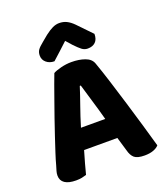

<svg xmlns="http://www.w3.org/2000/svg" viewBox="-152 -947 925 1063"><g transform="rotate(-20 310.0 -415.5)"><path d="M319 -737Q296 -716 272 -693.5Q248 -671 225 -651Q197 -651 178 -667Q159 -683 159 -708Q159 -728 168.5 -741.5Q178 -755 202 -774L237 -803Q263 -823 282.5 -832Q302 -841 321 -841Q345 -841 364.5 -831.5Q384 -822 404 -802L485 -718Q485 -686 468.5 -670Q452 -654 423 -654Q404 -654 389 -665.5Q374 -677 351 -701ZM407 -133H211Q200 -97 190.5 -62Q181 -27 174 0Q161 4 147 7Q133 10 113 10Q69 10 46.5 -5.5Q24 -21 24 -50Q24 -64 28 -77Q32 -90 37 -107Q44 -134 57 -174Q70 -214 85.5 -260.5Q101 -307 118 -356Q135 -405 151 -449.5Q167 -494 180 -531Q193 -568 202 -590Q217 -599 248.5 -607Q280 -615 311 -615Q356 -615 390.5 -602.5Q425 -590 435 -561Q454 -508 476 -438Q498 -368 520.5 -294Q543 -220 564 -148Q585 -76 601 -19Q590 -6 568.5 2Q547 10 517 10Q474 10 456.5 -5Q439 -20 431 -52ZM310 -475Q296 -430 275.5 -372.5Q255 -315 237 -255H380Q363 -318 345.5 -375.5Q328 -433 316 -475Z"/></g></svg>

Font: Baloo Bhai 2
Style: Bold
Weight: 700
Designer: Supriya Tembe, Noopur Datye and Ek Type
Foundry: Ek Type
Version: Version 1.640;PS 1.000;hotconv 16.6.51;makeotf.lib2.5.65220;